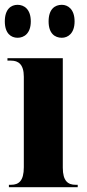

<svg xmlns="http://www.w3.org/2000/svg" viewBox="-27 -778 360 798"><path d="M230 -621C255 -621 283 -639 283 -689C283 -740 255 -758 230 -758C201 -758 175 -740 175 -689C175 -639 201 -621 230 -621ZM46 -621C73 -621 101 -639 101 -689C101 -740 73 -758 46 -758C19 -758 -7 -740 -7 -689C-7 -639 19 -621 46 -621ZM10 0H296V-10H287C256 -10 234 -25 234 -81V-536H4V-526H19C49 -526 72 -511 72 -459V-83C72 -26 51 -10 19 -10H10Z"/></svg>

Font: Noto Serif Display ExtraCondensed Black
Style: Regular
Weight: 900
Width: 2
Designer: Monotype Design Team
Foundry: Monotype Imaging Inc.
Version: Version 2.009